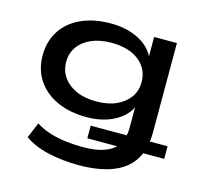

<svg xmlns="http://www.w3.org/2000/svg" viewBox="-101 -612 961 912"><g transform="rotate(15 379.5 -156.0)"><path d="M360 189Q281 189 210.5 173Q140 157 93 123L125 47Q156 67 194 79Q232 91 273.5 96Q315 101 360 101Q419 101 460 87Q501 73 523 46L522 55H368V-7H557L544 0Q546 -10 547.5 -19.5Q549 -29 549 -41V-157H554Q534 -105 476 -73Q418 -41 338 -41Q253 -41 191 -70Q129 -99 95 -150.5Q61 -202 61 -271Q61 -340 94.5 -392Q128 -444 190 -472.5Q252 -501 337 -501Q417 -501 476.5 -469Q536 -437 556 -383L550 -386V-492H662V-49Q662 -32 660 -16.5Q658 -1 656 12L644 -7H746V55H631L647 45Q620 118 548 153.5Q476 189 360 189ZM363 -125Q420 -125 461 -143.5Q502 -162 525 -194Q548 -226 548 -269Q548 -334 498 -373.5Q448 -413 363 -413Q306 -413 264.5 -395Q223 -377 200 -345Q177 -313 177 -271Q177 -227 200 -194.5Q223 -162 264 -143.5Q305 -125 363 -125Z"/></g></svg>

Font: Nunito Sans 10pt Expanded SemiBold
Style: Regular
Weight: 600
Width: 7
Designer: Vernon Adams
Foundry: Vernon Adams
Version: Version 3.101;gftools[0.9.27]